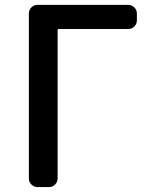

<svg xmlns="http://www.w3.org/2000/svg" viewBox="-20 -756 607 776"><path d="M131.8 0Q117.2 0 106.9 -10.3Q96.7 -20.5 96.7 -35.2V-701.2Q96.7 -715.8 106.9 -726.1Q117.2 -736.3 131.8 -736.3H498Q512.7 -736.3 522.9 -726.1Q533.2 -715.8 533.2 -701.2V-673.8Q533.2 -659.2 522.9 -648.9Q512.7 -638.7 498 -638.7H217.8Q212.9 -638.7 212.9 -634.8V-35.2Q212.9 -20.5 202.6 -10.3Q192.4 0 178.7 0Z"/></svg>

Font: Gen Jyuu GothicL Medium
Style: Regular
Weight: 500
Designer: [Source Han Sans]
Ryoko NISHIZUKA  (kana & ideographs); Paul D. Hunt (Latin, Greek & Cyrillic); Wenlong ZHANG  (bopomofo
Version: Version 1.002.20150607